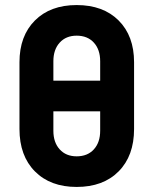

<svg xmlns="http://www.w3.org/2000/svg" viewBox="-20 -728 610 759"><path d="M191 -288V-211Q191 -165 216 -137.5Q241 -110 283 -110Q326 -110 351 -137.5Q376 -165 376 -211V-288ZM376 -409V-486Q376 -532 351 -559.5Q326 -587 283 -587Q241 -587 216 -559.5Q191 -532 191 -486V-409ZM57 -218V-482Q57 -586 118 -647Q179 -708 283 -708Q388 -708 449 -647Q510 -586 510 -482V-218Q510 -112 449 -50.5Q388 11 283 11Q179 11 118 -50.5Q57 -112 57 -218Z"/></svg>

Font: Barlow
Style: Bold
Weight: 700
Designer: Jeremy Tribby
Foundry: Jeremy Tribby
Version: Version 1.101 August 23, 2024